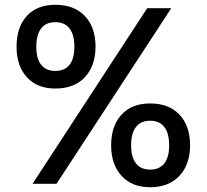

<svg xmlns="http://www.w3.org/2000/svg" viewBox="-20 -764 859 798"><path d="M691.9 -730 214.8 0H115.2L591.8 -730ZM48.8 -569.8Q48.8 -650.9 91.3 -697.5Q133.8 -744.1 210 -744.1Q288.6 -744.1 332.8 -697.5Q377 -650.9 377 -569.8Q377 -490.2 332.8 -443.1Q288.6 -396 210 -396Q134.3 -396 91.6 -443.1Q48.8 -490.2 48.8 -569.8ZM130.9 -569.8Q130.9 -520 151.1 -494.6Q171.4 -469.2 210 -469.2Q248.5 -469.2 268.8 -494.6Q289.1 -520 289.1 -569.8Q289.1 -620.1 268.8 -646Q248.5 -671.9 210 -671.9Q171.4 -671.9 151.1 -646Q130.9 -620.1 130.9 -569.8ZM441.9 -160.2Q441.9 -240.7 484.9 -287.4Q527.8 -334 604 -334Q682.1 -334 726.1 -287.4Q770 -240.7 770 -160.2Q770 -80.6 725.8 -33.2Q681.6 14.2 604 14.2Q528.3 14.2 485.1 -33.2Q441.9 -80.6 441.9 -160.2ZM524.9 -160.2Q524.9 -110.4 545.2 -84.7Q565.4 -59.1 604 -59.1Q642.6 -59.1 662.8 -84.7Q683.1 -110.4 683.1 -160.2Q683.1 -210.4 662.8 -236.3Q642.6 -262.2 604 -262.2Q565.4 -262.2 545.2 -236.3Q524.9 -210.4 524.9 -160.2Z"/></svg>

Font: Nacelle SemiBold
Style: Regular
Weight: 600
Designer: Sora Sagano
Foundry: Sora Sagano
Version: Version 1.000;FEAKit 1.0